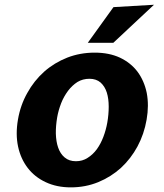

<svg xmlns="http://www.w3.org/2000/svg" viewBox="-20 -780 690 808"><path d="M278 8.5Q339.5 8.5 393.5 -13.5Q447 -35.5 489 -73.5Q531 -112.5 558.5 -163.5Q586.5 -215.5 597 -276.5Q607.5 -336.5 597.5 -389Q587 -440 558.5 -478.5Q530 -516 484.5 -537.5Q439 -558.5 378.5 -558.5Q317 -558.5 263 -537.5Q208.5 -516 166 -478.5Q123 -440 95 -389Q66 -338 55.5 -276.5Q45 -215 56 -163.5Q67 -112 96.5 -73.5Q126 -35 172 -13.5Q218.5 8.5 278 8.5ZM431.5 -264Q426 -233 415 -204Q404 -175 387.5 -152Q370.5 -129 348.5 -115.5Q327 -101.5 299.5 -101.5Q270.5 -101.5 252 -117.5Q233.5 -133 224.5 -159.5Q216 -184 215 -218Q214.5 -249.5 220.5 -285.5Q225.5 -315 237.5 -346Q248 -373 266.5 -398Q283.5 -420.5 306 -435Q328.5 -448.5 356.5 -448.5Q385 -448.5 403.5 -432.5Q421.5 -416 429.5 -390.5Q437.5 -365 437.5 -331Q437.5 -298 431.5 -264ZM457.5 -750 349.5 -600H457L628 -760Z"/></svg>

Font: B612
Style: Regular
Weight: 700
Italic angle: -10°
Designer: Nicolas Chauveau, Thomas Paillot, Jonathan Favre-Lamarine, Jean-Luc Vinot
Foundry: AIRBUS
Version: Version 1.008